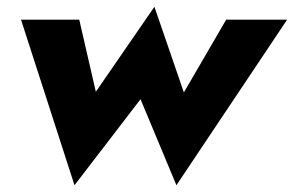

<svg xmlns="http://www.w3.org/2000/svg" viewBox="-20 -518 868 567"><path d="M42 -460 200 29 395 -225 501 29 828 -460H648L523 -245L436 -498L263 -247L214 -460Z"/></svg>

Font: Jost ExtraBold
Style: Italic
Weight: 800
Italic angle: -5°
Version: Version 3.710